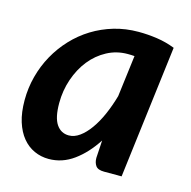

<svg xmlns="http://www.w3.org/2000/svg" viewBox="-84 -603 689 694"><g transform="rotate(15 260.5 -256.0)"><path d="M360 -432Q353 -432.5 346.8 -432.8Q340.5 -433 334.5 -433Q293 -433 257.5 -414Q222 -395 196.2 -362.8Q170.5 -330.5 155.8 -287.8Q141 -245 141 -197.5Q141 -143.5 158 -118.5Q175 -93.5 204.5 -93.5Q225 -93.5 244.8 -107.8Q264.5 -122 282.2 -146.8Q300 -171.5 314.8 -205Q329.5 -238.5 340.5 -277ZM326 -107Q292 -54.5 249.2 -23.5Q206.5 7.5 156 7.5Q127 7.5 101.8 -4Q76.5 -15.5 57.8 -38.2Q39 -61 28.2 -95.2Q17.5 -129.5 17.5 -175.5Q17.5 -221.5 29 -265Q40.5 -308.5 61.8 -346.8Q83 -385 113 -417Q143 -449 180.2 -472Q217.5 -495 260.8 -507.8Q304 -520.5 352 -520.5Q386.5 -520.5 421.2 -515.5Q456 -510.5 489 -497.5L427.5 0H362Q338.5 0 330.2 -11.8Q322 -23.5 322 -41Z"/></g></svg>

Font: Lato 2
Style: Bold Italic
Weight: 700
Italic angle: -7°
Designer: Lukasz Dziedzic with Adam Twardoch and Botio Nikoltchev
Foundry: tyPoland Lukasz Dziedzic
Version: Version 2.015; 2015-08-06; http://www.latofonts.com/